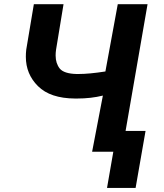

<svg xmlns="http://www.w3.org/2000/svg" viewBox="-20 -731 790 925"><path d="M547.4 -710.9 487.8 -386.7C435.1 -378.4 391.6 -374.5 358.4 -374.5C355 -374.5 351.6 -374.5 348.1 -374.5C308.6 -375.5 281.7 -384.3 268.1 -400.4C254.9 -417 248 -438 248 -463.4C248 -472.2 248.5 -481.4 250 -491.2L286.1 -710.9H143.1L106.4 -491.7C105 -480 104.5 -468.3 104.5 -457.5C104.5 -401.9 124 -354.5 163.1 -315.9C202.1 -276.9 261.7 -256.8 341.8 -256.3C344.7 -256.3 347.7 -256.3 350.6 -256.3C396.5 -256.3 438 -261.2 475.6 -270.5L423.8 0H525.9L495.6 174.3H633.3L681.2 -100.1H585L690.9 -710.9Z"/></svg>

Font: Roboto
Style: Bold Italic
Weight: 700
Italic angle: -12°
Designer: Google
Version: Version 2.137; 2017